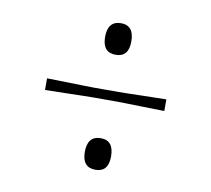

<svg xmlns="http://www.w3.org/2000/svg" viewBox="-58 -543 624 569"><g transform="rotate(10 254.5 -258.5)"><path d="M75 -280Q120 -279 145.5 -278.5Q171 -278 186.5 -277.5Q202 -277 217 -277Q232 -277 254 -277Q277 -277 291.5 -277Q306 -277 321.5 -277.5Q337 -278 363 -278.5Q389 -279 434 -280V-245Q389 -246 363.5 -246.5Q338 -247 322.5 -247.5Q307 -248 292.5 -248Q278 -248 255 -248Q232 -248 217.5 -248Q203 -248 187 -247.5Q171 -247 145.5 -246.5Q120 -246 75 -245ZM263 -38Q223 -38 223 -85Q223 -133 263 -133Q302 -133 302 -85Q302 -38 263 -38ZM263 -384Q223 -384 223 -431Q223 -479 263 -479Q302 -479 302 -431Q302 -384 263 -384Z"/></g></svg>

Font: Ojuju ExtraLight
Style: Regular
Weight: 200
Designer: Chisaokwu Joboson, Mirko Velimirovic
Foundry: Udi Foundry
Version: Version 1.000